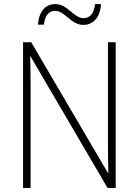

<svg xmlns="http://www.w3.org/2000/svg" viewBox="-20 -921 680 941"><path d="M166 -800H195C201 -851 224 -868 250 -868C299 -868 327 -799 388 -799C436 -799 471 -834 475 -901H446C440 -850 417 -832 389 -832C341 -832 312 -901 251 -901C203 -901 171 -866 166 -800ZM547 0V-714H509V-221C509 -178 510 -120 511 -73H509L133 -714H93V0H130V-497C130 -553 129 -597 128 -644H130L507 0Z"/></svg>

Font: Noto Sans Lao UI SemCond ExtLt
Style: Regular
Weight: 200
Width: 4
Designer: Monotype Design Team
Foundry: Monotype Imaging Inc.
Version: Version 2.000